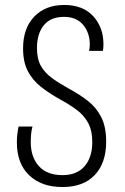

<svg xmlns="http://www.w3.org/2000/svg" viewBox="-20 -744 503 774"><path d="M232 10Q147 10 97.5 -37.5Q48 -85 48 -170Q48 -187 50 -204Q52 -221 55 -234H111Q107 -220 105.5 -204Q104 -188 104 -171Q104 -111 136.5 -74.5Q169 -38 232 -38Q290 -38 321 -74Q352 -110 352 -171Q352 -218 335 -249Q318 -280 288 -302Q258 -324 221 -344Q178 -368 144.5 -394.5Q111 -421 92 -457.5Q73 -494 73 -549Q73 -630 118 -677Q163 -724 239 -724Q314 -724 355.5 -679Q397 -634 397 -566Q397 -551 395 -539H339Q342 -550 342 -564Q342 -612 315 -644Q288 -676 238 -676Q184 -676 156.5 -642Q129 -608 129 -550Q129 -506 145 -478Q161 -450 190 -429Q219 -408 257 -387Q300 -364 334 -337.5Q368 -311 388 -272Q408 -233 408 -173Q408 -87 362 -38.5Q316 10 232 10Z"/></svg>

Font: Noto Sans Georgian Condensed Light
Style: Regular
Weight: 300
Width: 3
Designer: Monotype Design Team, Akaki Razmadze
Foundry: Google LLC
Version: Version 2.005; ttfautohint (v1.8.4.7-5d5b)